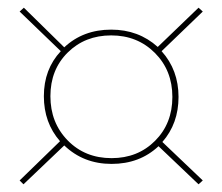

<svg xmlns="http://www.w3.org/2000/svg" viewBox="-20 -479 578 499"><path d="M444 -227Q444 -158 402 -110L507 -10L496 0L392 -99Q343 -53 270 -53Q197 -53 147 -101L41 0L31 -10L136 -112Q94 -160 94 -229Q94 -299 138 -346L31 -449L42 -459L147 -356Q196 -402 269 -402Q340 -402 390 -357L496 -459L507 -449L400 -346Q444 -297 444 -227ZM270 -68Q338 -68 383 -113Q428 -158 428 -227Q428 -296 382.5 -341.5Q337 -387 269 -387Q201 -387 156 -342.5Q111 -298 111 -229Q111 -160 156 -114Q201 -68 270 -68Z"/></svg>

Font: EauTest Thin
Style: Italic
Weight: 250
Italic angle: -12°
Designer: Christian Thalmann (Catharsis Fonts)
Version: Version 0.001;PS 000.001;hotconv 1.0.88;makeotf.lib2.5.64775